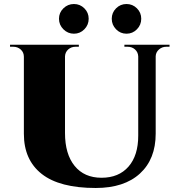

<svg xmlns="http://www.w3.org/2000/svg" viewBox="-20 -923 885 957"><path d="M400.5 -777Q379 -755 348.5 -755Q318 -755 296 -777Q274 -799 274 -829.5Q274 -860 296 -881.5Q318 -903 348.5 -903Q379 -903 400.5 -881.5Q422 -860 422 -829.5Q422 -799 400.5 -777ZM662.5 -777Q641 -755 610.5 -755Q580 -755 558.5 -777Q537 -799 537 -829.5Q537 -860 558.5 -881.5Q580 -903 610.5 -903Q641 -903 662.5 -881.5Q684 -860 684 -829.5Q684 -799 662.5 -777ZM600 -700H825V-690H809Q788 -690 772.5 -676.5Q757 -663 756 -643V-257Q756 -130 677.5 -58Q599 14 457 14Q277 14 188 -56Q99 -126 99 -256V-640Q99 -662 83.5 -676Q68 -690 46 -690H30V-700H373V-690H357Q335 -690 320 -676.5Q305 -663 304 -642V-260Q304 -155 352 -96Q400 -37 486 -37Q572 -37 620.5 -92.5Q669 -148 669 -247V-642Q668 -663 653 -676.5Q638 -690 616 -690H600Z"/></svg>

Font: Cinzel Decorative Black
Style: Regular
Weight: 900
Designer: Natanael Gama
Version: Version 1.001;PS 001.001;hotconv 1.0.56;makeotf.lib2.0.21325